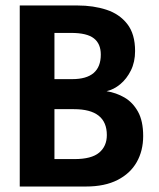

<svg xmlns="http://www.w3.org/2000/svg" viewBox="-20 -680 578 700"><path d="M293.5 0H52V-660H263Q320.5 -660 368 -644.5Q415.5 -629 444 -592.5Q472.5 -556 472.5 -494Q472.5 -454 457.2 -423.2Q442 -392.5 418.5 -373Q395 -353.5 368.5 -347.5Q403.5 -342 433.8 -324.5Q464 -307 483 -273Q502 -239 502 -184Q502 -130.5 478.5 -89Q455 -47.5 408.5 -23.8Q362 0 293.5 0ZM243 -391.5Q347.5 -391.5 347.5 -481Q347.5 -520.5 322.2 -540.2Q297 -560 239 -560H178.5V-391.5ZM251.5 -100Q313.5 -100 341.5 -123.5Q369.5 -147 369.5 -187.5Q369.5 -282 249.5 -282H178.5V-100Z"/></svg>

Font: Lucymar Sans SemiBold
Style: Regular
Weight: 600
Foundry: The League of Moveable Type (original font) / Main changes by Cristiano Sobral with portions from Mirco Monsees
Version: Version 2.001;August 30, 2020;FontCreator 13.0.0.2681 64-bit